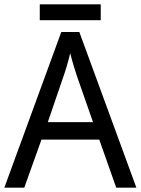

<svg xmlns="http://www.w3.org/2000/svg" viewBox="-20 -864 648 884"><path d="M515.1 0 437 -221.2H170.9L91.8 0H0L262.2 -716.8H345.2L607.9 0ZM408.2 -301.8 335.9 -508.8Q333 -517.6 328.9 -530.3Q324.7 -543 320.3 -557.6Q315.9 -572.3 311.5 -588.1Q307.1 -604 303.2 -619.1Q299.8 -604 295.4 -587.9Q291 -571.8 286.6 -556.9Q282.2 -542 278.1 -529.5Q273.9 -517.1 271 -508.8L200.2 -301.8ZM163.1 -844.2H443.8V-771H163.1Z"/></svg>

Font: WenQuanYi Micro Hei
Style: Regular
Weight: 400
Foundry: Ascender Corporation
Version: Version 0.2.0-beta